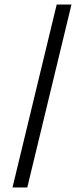

<svg xmlns="http://www.w3.org/2000/svg" viewBox="-20 -713 369 843"><path d="M34.9 110 228.9 -693H293.8L99.8 110Z"/></svg>

Font: Ancizar Sans Thin
Style: Regular
Weight: 100
Designer: Cesar Puertas, Viviana Monsalve, Julian Moncada, Julian Prieto, Jose Castro, Mariel Hernandez, Felipe Aragon, Sara Alarc
Version: Version 8.100